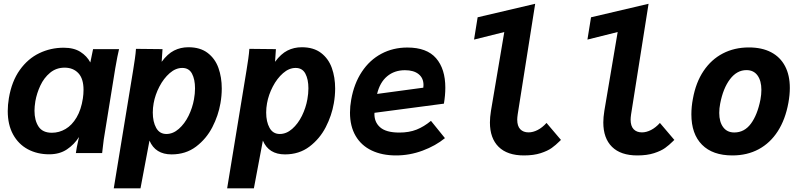

<svg xmlns="http://www.w3.org/2000/svg" viewBox="-20 -810 4240 1016"><path d="M21 -222.5Q21 -255 27 -291Q42 -380 84.8 -439.8Q127.5 -499.5 187.8 -528.5Q248 -557.5 317 -557.5Q371 -557.5 405.5 -535.5Q440 -513.5 458 -479.5L472.5 -550H610Q602 -518.5 590 -449L529 -71.5Q525.5 -48 524 -30L520.5 0H381.5Q383.5 -21 398 -85Q373 -45.5 334.2 -19.5Q295.5 6.5 240.5 6.5Q177 6.5 127.2 -20.2Q77.5 -47 49.2 -98.5Q21 -150 21 -222.5ZM418.5 -289Q422 -312 422 -334.5Q422 -394 394.5 -423Q367 -452 322 -452Q277.5 -452 245 -425Q212.5 -398 193.5 -357.2Q174.5 -316.5 167 -274Q162.5 -245 162.5 -224Q162.5 -173 184 -140.2Q205.5 -107.5 254.5 -107.5Q293 -107.5 327 -127.5Q361 -147.5 385.2 -188.5Q409.5 -229.5 418.5 -289Z M699.5 -551.5 840 -550 835.5 -483Q866.5 -525 901 -542.5Q935.5 -560 977 -560Q1039.5 -560 1079 -529.8Q1118.5 -499.5 1136 -450.2Q1153.5 -401 1153.5 -341.5Q1153.5 -303 1146.5 -263.5Q1135.5 -199 1103.8 -137.2Q1072 -75.5 1017.5 -34.2Q963 7 888 7Q802 7 771 -66L723.5 186.5H582L684.5 -438Q689.5 -469.5 693.8 -498.8Q698 -528 699.5 -551.5ZM1006.5 -284.5Q1012 -314.5 1012 -342.5Q1012 -390 996 -420.2Q980 -450.5 944.5 -450.5Q909.5 -450.5 877.8 -422.8Q846 -395 823.5 -351.8Q801 -308.5 793 -263.5Q788.5 -239 788.5 -214.5Q788.5 -165.5 806.5 -133.2Q824.5 -101 860.5 -101Q895.5 -101 926.2 -128Q957 -155 977.8 -197.2Q998.5 -239.5 1006.5 -284.5Z M1299.5 -551.5 1440 -550 1435.5 -483Q1466.5 -525 1501 -542.5Q1535.5 -560 1577 -560Q1639.5 -560 1679 -529.8Q1718.5 -499.5 1736 -450.2Q1753.5 -401 1753.5 -341.5Q1753.5 -303 1746.5 -263.5Q1735.5 -199 1703.8 -137.2Q1672 -75.5 1617.5 -34.2Q1563 7 1488 7Q1402 7 1371 -66L1323.5 186.5H1182L1284.5 -438Q1289.5 -469.5 1293.8 -498.8Q1298 -528 1299.5 -551.5ZM1606.5 -284.5Q1612 -314.5 1612 -342.5Q1612 -390 1596 -420.2Q1580 -450.5 1544.5 -450.5Q1509.5 -450.5 1477.8 -422.8Q1446 -395 1423.5 -351.8Q1401 -308.5 1393 -263.5Q1388.5 -239 1388.5 -214.5Q1388.5 -165.5 1406.5 -133.2Q1424.5 -101 1460.5 -101Q1495.5 -101 1526.2 -128Q1557 -155 1577.8 -197.2Q1598.5 -239.5 1606.5 -284.5Z M1832 -214Q1832 -247.5 1838.5 -283Q1853.5 -368 1894.8 -430.2Q1936 -492.5 1998 -525.5Q2060 -558.5 2135.5 -558.5Q2238.5 -558.5 2287.5 -502Q2336.5 -445.5 2336.5 -346Q2336.5 -306 2329 -261.5L1961.5 -213Q1959 -165.5 1990.8 -137Q2022.5 -108.5 2093 -108.5Q2145 -108.5 2184.5 -124.2Q2224 -140 2260.5 -170.5L2334.5 -79Q2285 -38.5 2216.5 -13Q2148 12.5 2075.5 12.5Q2001.5 12.5 1946.5 -13.8Q1891.5 -40 1861.8 -91Q1832 -142 1832 -214ZM2221 -360Q2221 -397 2195 -417.8Q2169 -438.5 2123 -438.5Q2067 -438.5 2028.5 -406.2Q1990 -374 1975.5 -313L2220 -346Q2221 -356 2221 -360Z M2572.5 -162Q2572.5 -189 2578 -223.5L2648.5 -640.5L2488.5 -600.5L2507.5 -718.5L2812 -790L2719.5 -205Q2717 -187.5 2717 -177Q2717 -143 2733 -126.2Q2749 -109.5 2777 -109.5Q2800.5 -109.5 2825.2 -122.2Q2850 -135 2872 -159.5L2948.5 -69.5Q2946.5 -68 2944.5 -66Q2942.5 -64 2940.5 -62Q2921 -42.5 2899.5 -27Q2878 -11.5 2841 0.5Q2804 12.5 2752.5 12.5Q2664.5 12.5 2618.5 -33Q2572.5 -78.5 2572.5 -162Z M3172.5 -162Q3172.5 -189 3178 -223.5L3248.5 -640.5L3088.5 -600.5L3107.5 -718.5L3412 -790L3319.5 -205Q3317 -187.5 3317 -177Q3317 -143 3333 -126.2Q3349 -109.5 3377 -109.5Q3400.5 -109.5 3425.2 -122.2Q3450 -135 3472 -159.5L3548.5 -69.5Q3546.5 -68 3544.5 -66Q3542.5 -64 3540.5 -62Q3521 -42.5 3499.5 -27Q3478 -11.5 3441 0.5Q3404 12.5 3352.5 12.5Q3264.5 12.5 3218.5 -33Q3172.5 -78.5 3172.5 -162Z M3638.5 -205Q3638.5 -245 3646.5 -287Q3662 -373.5 3703 -434.5Q3744 -495.5 3805.2 -527.2Q3866.5 -559 3942.5 -559Q4012 -559 4060.5 -533.5Q4109 -508 4134.2 -460Q4159.5 -412 4159.5 -344.5Q4159.5 -308 4152 -266.5Q4136 -178 4095.8 -115.5Q4055.5 -53 3994.5 -20.2Q3933.5 12.5 3855.5 12.5Q3751 12.5 3694.8 -44.2Q3638.5 -101 3638.5 -205ZM4004 -283Q4009 -309.5 4009 -334.5Q4009 -382.5 3988.5 -410.8Q3968 -439 3930 -439Q3879.5 -439 3843 -391Q3806.5 -343 3791 -262Q3786 -237 3786 -212.5Q3786 -165 3806.8 -137Q3827.5 -109 3865.5 -109Q3919 -109 3953.5 -155.5Q3988 -202 4004 -283Z"/></svg>

Font: JuliaMono ExtraBoldItalic
Style: Regular
Weight: 800
Italic angle: -9°
Monospace: yes
Designer: cormullion
Foundry: corm
Version: Version 0.049; ttfautohint (v1.8.4)